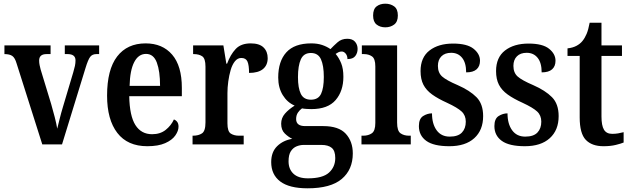

<svg xmlns="http://www.w3.org/2000/svg" viewBox="-20 -782 3416 1040"><path d="M70 -438Q61 -469 46.5 -479Q32 -489 4 -489V-536H254V-489H232Q192 -489 192 -454Q192 -442 194.5 -429.5Q197 -417 200 -406L257 -219Q267 -185 276.5 -147.5Q286 -110 290 -85Q295 -105 303 -137.5Q311 -170 321 -203L377 -391Q383 -411 386 -425.5Q389 -440 389 -455Q389 -489 346 -489H331V-536H517V-489H502Q480 -489 468.5 -474Q457 -459 443 -413L316 0H209Z M778 10Q671 10 615.5 -62Q560 -134 560 -264Q560 -405 614.5 -476Q669 -547 769 -547Q860 -547 912.5 -486Q965 -425 965 -306V-261H680Q682 -154 713.5 -104.5Q745 -55 804 -55Q848 -55 877.5 -78.5Q907 -102 922 -135Q933 -131 940 -121.5Q947 -112 947 -96Q947 -73 929.5 -48Q912 -23 874.5 -6.5Q837 10 778 10ZM847 -317Q847 -396 829.5 -443Q812 -490 771 -490Q730 -490 707 -445.5Q684 -401 682 -317Z M1023 0V-47H1026Q1055 -47 1074 -59.5Q1093 -72 1093 -119V-421Q1093 -465 1075.5 -477Q1058 -489 1029 -489H1026V-536H1190L1206 -437H1210Q1228 -486 1256.5 -516.5Q1285 -547 1338 -547Q1385 -547 1407.5 -525Q1430 -503 1430 -467Q1430 -429 1404.5 -408Q1379 -387 1329 -387Q1329 -429 1320.5 -448.5Q1312 -468 1287 -468Q1267 -468 1252.5 -450Q1238 -432 1229.5 -403Q1221 -374 1216.5 -341Q1212 -308 1212 -278V-114Q1212 -70 1230 -58.5Q1248 -47 1274 -47H1300V0Z M1646 238Q1547 238 1498 201Q1449 164 1449 96Q1449 41 1481.5 9.5Q1514 -22 1563 -30Q1542 -40 1522.5 -59Q1503 -78 1503 -112Q1503 -143 1523.5 -166.5Q1544 -190 1576 -210Q1536 -227 1511.5 -267Q1487 -307 1487 -362Q1487 -450 1531 -498.5Q1575 -547 1666 -547Q1699 -547 1724.5 -538.5Q1750 -530 1770 -516Q1787 -534 1808.5 -553Q1830 -572 1861 -572Q1889 -572 1903 -556Q1917 -540 1917 -517Q1917 -495 1904.5 -478.5Q1892 -462 1862 -462Q1862 -480 1852.5 -491.5Q1843 -503 1831 -503Q1821 -503 1813 -499Q1805 -495 1798 -490Q1816 -469 1828 -439.5Q1840 -410 1840 -366Q1840 -289 1798 -240Q1756 -191 1666 -191Q1656 -191 1640 -192Q1624 -193 1616 -195Q1604 -187 1594 -172.5Q1584 -158 1584 -137Q1584 -99 1633 -99H1731Q1815 -99 1853 -57.5Q1891 -16 1891 49Q1891 137 1831 187.5Q1771 238 1646 238ZM1664 -242Q1704 -242 1719 -273.5Q1734 -305 1734 -365Q1734 -427 1718.5 -461Q1703 -495 1664 -495Q1625 -495 1609.5 -460.5Q1594 -426 1594 -364Q1594 -305 1609.5 -273.5Q1625 -242 1664 -242ZM1648 184Q1728 184 1762 153Q1796 122 1796 74Q1796 35 1777 19Q1758 3 1721 3H1625Q1606 3 1587 10.5Q1568 18 1555.5 37Q1543 56 1543 92Q1543 134 1569.5 159Q1596 184 1648 184Z M2067 -634Q2039 -634 2020 -649Q2001 -664 2001 -698Q2001 -733 2020 -747.5Q2039 -762 2067 -762Q2095 -762 2115 -747.5Q2135 -733 2135 -698Q2135 -664 2115 -649Q2095 -634 2067 -634ZM1938 0V-47H1948Q1975 -47 1994 -60Q2013 -73 2013 -116V-422Q2013 -464 1995 -476.5Q1977 -489 1951 -489H1940V-536H2131V-118Q2131 -73 2149.5 -60Q2168 -47 2195 -47H2205V0Z M2414 10Q2329 10 2289 -19Q2249 -48 2249 -99Q2249 -139 2272 -153.5Q2295 -168 2320 -168Q2320 -111 2345 -76.5Q2370 -42 2416 -42Q2461 -42 2482 -64Q2503 -86 2503 -123Q2503 -157 2480.5 -178Q2458 -199 2402 -225Q2353 -247 2321 -270Q2289 -293 2273.5 -323Q2258 -353 2258 -397Q2258 -471 2306.5 -508.5Q2355 -546 2434 -546Q2510 -546 2545 -518Q2580 -490 2580 -453Q2580 -423 2561.5 -406.5Q2543 -390 2505 -390Q2505 -442 2483 -469Q2461 -496 2424 -496Q2390 -496 2371 -477Q2352 -458 2352 -425Q2352 -388 2375 -367.5Q2398 -347 2459 -321Q2525 -292 2561 -255.5Q2597 -219 2597 -153Q2597 -77 2549 -33.5Q2501 10 2414 10Z M2823 10Q2738 10 2698 -19Q2658 -48 2658 -99Q2658 -139 2681 -153.5Q2704 -168 2729 -168Q2729 -111 2754 -76.5Q2779 -42 2825 -42Q2870 -42 2891 -64Q2912 -86 2912 -123Q2912 -157 2889.5 -178Q2867 -199 2811 -225Q2762 -247 2730 -270Q2698 -293 2682.5 -323Q2667 -353 2667 -397Q2667 -471 2715.5 -508.5Q2764 -546 2843 -546Q2919 -546 2954 -518Q2989 -490 2989 -453Q2989 -423 2970.5 -406.5Q2952 -390 2914 -390Q2914 -442 2892 -469Q2870 -496 2833 -496Q2799 -496 2780 -477Q2761 -458 2761 -425Q2761 -388 2784 -367.5Q2807 -347 2868 -321Q2934 -292 2970 -255.5Q3006 -219 3006 -153Q3006 -77 2958 -33.5Q2910 10 2823 10Z M3249 10Q3186 10 3153 -24.5Q3120 -59 3120 -146V-479H3054V-520Q3082 -523 3102 -533.5Q3122 -544 3135 -560Q3148 -576 3157.5 -598.5Q3167 -621 3174 -659H3238V-536H3349V-479H3238V-151Q3238 -102 3251.5 -79.5Q3265 -57 3296 -57Q3313 -57 3328 -59.5Q3343 -62 3358 -66V-10Q3344 -4 3315.5 3Q3287 10 3249 10Z"/></svg>

Font: Noto Serif Thai Condensed SemiBold
Style: Regular
Weight: 600
Width: 3
Designer: Monotype Design Team
Foundry: Monotype Imaging Inc.
Version: Version 2.002; ttfautohint (v1.8.4.7-5d5b)